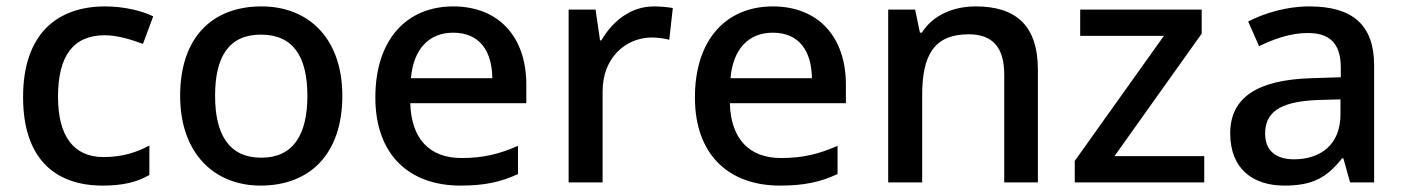

<svg xmlns="http://www.w3.org/2000/svg" viewBox="-20 -569 4387 599"><path d="M300 10C365 10 407 -1 446 -23V-115C407 -94 362 -79 303 -79C210 -79 161 -144 161 -267C161 -394 208 -459 307 -459C345 -459 389 -446 426 -432L458 -518C423 -535 368 -549 308 -549C160 -549 52 -465 52 -266C52 -75 151 10 300 10Z M1048 -270C1048 -449 943 -549 796 -549C639 -549 542 -449 542 -270C542 -91 648 10 793 10C949 10 1048 -91 1048 -270ZM651 -270C651 -392 694 -461 794 -461C895 -461 939 -392 939 -270C939 -149 895 -77 795 -77C695 -77 651 -149 651 -270Z M1394 -549C1249 -549 1151 -446 1151 -265C1151 -84 1259 10 1416 10C1492 10 1542 -1 1596 -26V-114C1539 -89 1489 -76 1420 -76C1320 -76 1263 -136 1260 -247H1622V-305C1622 -455 1535 -549 1394 -549ZM1394 -467C1477 -467 1515 -409 1516 -325H1262C1270 -416 1318 -467 1394 -467Z M2020 -549C1946 -549 1890 -501 1856 -443H1852L1838 -539H1754V0H1860V-284C1860 -390 1933 -452 2014 -452C2031 -452 2053 -449 2068 -445L2079 -544C2063 -547 2039 -549 2020 -549Z M2391 -549C2246 -549 2148 -446 2148 -265C2148 -84 2256 10 2413 10C2489 10 2539 -1 2593 -26V-114C2536 -89 2486 -76 2417 -76C2317 -76 2260 -136 2257 -247H2619V-305C2619 -455 2532 -549 2391 -549ZM2391 -467C2474 -467 2512 -409 2513 -325H2259C2267 -416 2315 -467 2391 -467Z M3024 -549C2956 -549 2891 -523 2856 -467H2850L2835 -539H2751V0H2857V-272C2857 -394 2892 -462 3002 -462C3078 -462 3113 -420 3113 -336V0H3218V-351C3218 -490 3149 -549 3024 -549Z M3737 0V-82H3457L3729 -464V-539H3350V-457H3611L3333 -67V0Z M4065 -549C3993 -549 3925 -528 3874 -502L3908 -425C3954 -447 4005 -466 4060 -466C4125 -466 4163 -437 4163 -358V-328L4071 -325C3900 -320 3818 -263 3818 -153C3818 -41 3890 10 3987 10C4077 10 4120 -16 4167 -75H4171L4192 0H4267V-365C4267 -491 4200 -549 4065 -549ZM4090 -257 4162 -259V-212C4162 -118 4100 -72 4017 -72C3964 -72 3927 -96 3927 -152C3927 -215 3967 -252 4090 -257Z"/></svg>

Font: Noto Sans Bassa Vah Medium
Style: Regular
Weight: 500
Designer: Monotype Design Team
Foundry: Monotype Imaging Inc.
Version: Version 2.002